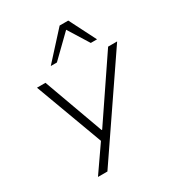

<svg xmlns="http://www.w3.org/2000/svg" viewBox="-217 -887 1096 1197"><g transform="rotate(-30 331.0 -288.5)"><path d="M133 180 271 -19 275 30 82 -492H143L299 -62H303L594 -492H659L201 180ZM224 -566 398 -757H460L557 -566H512L420 -714L268 -566Z"/></g></svg>

Font: Nunito Sans 7pt Expanded ExtraLight
Style: Italic
Weight: 250
Width: 7
Italic angle: -9°
Designer: Vernon Adams
Foundry: Vernon Adams
Version: Version 3.101;gftools[0.9.27]